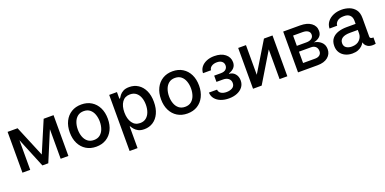

<svg xmlns="http://www.w3.org/2000/svg" viewBox="-10 -1380 4840 2412"><g transform="rotate(-20 2410.0 -174.0)"><path d="M377.5 -131.4 553.6 -545.5H685.7V0H582.4V-395.2L416.9 0H338.1L175.4 -396.7V0H71.4V-545.5H204.9Z M1057.2 11Q980.5 11 923.3 -24.1Q866.1 -59.3 834.5 -122.7Q802.9 -186.1 802.9 -270.2Q802.9 -355.1 834.5 -418.7Q866.1 -482.2 923.3 -517.4Q980.5 -552.6 1057.2 -552.6Q1134.2 -552.6 1191.2 -517.4Q1248.2 -482.2 1279.8 -418.7Q1311.4 -355.1 1311.4 -270.2Q1311.4 -186.1 1279.8 -122.7Q1248.2 -59.3 1191.2 -24.1Q1134.2 11 1057.2 11ZM1057.5 -78.1Q1107.6 -78.1 1140.1 -104.4Q1172.6 -130.7 1188.4 -174.5Q1204.2 -218.4 1204.2 -270.6Q1204.2 -322.8 1188.4 -366.8Q1172.6 -410.9 1140.1 -437.3Q1107.6 -463.8 1057.5 -463.8Q1007.5 -463.8 974.8 -437.3Q942.1 -410.9 926.1 -366.8Q910.2 -322.8 910.2 -270.6Q910.2 -218.4 926.1 -174.5Q942.1 -130.7 974.8 -104.4Q1007.5 -78.1 1057.5 -78.1Z M1429.7 204.5V-545.5H1533.4V-457H1542.3Q1551.8 -474.1 1569.1 -496.4Q1586.3 -518.8 1617.4 -535.7Q1648.4 -552.6 1698.9 -552.6Q1764.9 -552.6 1816.6 -519.2Q1868.3 -485.8 1898.1 -422.9Q1927.9 -360.1 1927.9 -271.7Q1927.9 -183.6 1898.4 -120.2Q1869 -56.8 1817.5 -23.1Q1766 10.7 1699.9 10.7Q1650.2 10.7 1619 -6Q1587.7 -22.7 1569.8 -45.1Q1551.8 -67.5 1542.3 -84.9H1535.9V204.5ZM1533.7 -272.7Q1533.7 -186.8 1570.7 -133.3Q1607.6 -79.9 1676.1 -79.9Q1723.7 -79.9 1755.9 -105.3Q1788 -130.7 1804.3 -174.4Q1820.7 -218 1820.7 -272.7Q1820.7 -327.1 1804.5 -369.9Q1788.4 -412.6 1756.4 -437.5Q1724.4 -462.4 1676.1 -462.4Q1606.5 -462.4 1570.1 -410.3Q1533.7 -358.3 1533.7 -272.7Z M2276.6 11Q2199.9 11 2142.8 -24.1Q2085.6 -59.3 2054 -122.7Q2022.4 -186.1 2022.4 -270.2Q2022.4 -355.1 2054 -418.7Q2085.6 -482.2 2142.8 -517.4Q2199.9 -552.6 2276.6 -552.6Q2353.7 -552.6 2410.7 -517.4Q2467.7 -482.2 2499.3 -418.7Q2530.9 -355.1 2530.9 -270.2Q2530.9 -186.1 2499.3 -122.7Q2467.7 -59.3 2410.7 -24.1Q2353.7 11 2276.6 11ZM2277 -78.1Q2327.1 -78.1 2359.6 -104.4Q2392 -130.7 2407.8 -174.5Q2423.7 -218.4 2423.7 -270.6Q2423.7 -322.8 2407.8 -366.8Q2392 -410.9 2359.6 -437.3Q2327.1 -463.8 2277 -463.8Q2226.9 -463.8 2194.2 -437.3Q2161.6 -410.9 2145.6 -366.8Q2129.6 -322.8 2129.6 -270.6Q2129.6 -218.4 2145.6 -174.5Q2161.6 -130.7 2194.2 -104.4Q2226.9 -78.1 2277 -78.1Z M2616.8 -144.2H2725.5Q2728 -110.8 2756 -92.7Q2784.1 -74.6 2829.2 -74.6Q2875 -74.6 2907.3 -94.1Q2939.6 -113.6 2939.6 -155.5Q2939.6 -192.5 2912.8 -215.4Q2886 -238.3 2840.6 -238.3H2751.8V-321.7H2840.6Q2885.7 -321.7 2908 -342.2Q2930.4 -362.6 2930.4 -393.8Q2930.4 -427.2 2906.6 -447.6Q2882.8 -468 2839.8 -468Q2796.5 -468 2767.9 -448.7Q2739.3 -429.3 2737.6 -398.8H2630.3Q2631.4 -444.6 2658 -479.2Q2684.7 -513.8 2730.5 -533.2Q2776.3 -552.6 2834.5 -552.6Q2925.8 -552.6 2979.2 -509.8Q3032.7 -467 3032.7 -399.9Q3032.7 -354.8 3005.9 -326.2Q2979 -297.6 2936.1 -285.2V-279.5Q2983.7 -276.3 3014 -240.6Q3044.4 -204.9 3044.4 -151.6Q3044.4 -101.6 3016.7 -65.2Q2989 -28.8 2940.7 -8.9Q2892.4 11 2830.3 11Q2769.9 11 2722.1 -8Q2674.4 -27 2646.5 -61.8Q2618.6 -96.6 2616.8 -144.2Z M3258.2 -148.8 3498.6 -545.5H3612.9V0H3508.9V-397L3269.5 0H3154.1V-545.5H3258.2Z M3755.7 0V-545.5H3981.9Q4074.2 -545.5 4128.2 -506.2Q4182.2 -467 4182.2 -399.9Q4182.2 -351.9 4151.6 -323.9Q4121.1 -295.8 4070.7 -286.2Q4125.4 -279.8 4165.5 -243.8Q4205.6 -207.7 4205.6 -147Q4205.6 -82 4155.7 -41Q4105.8 0 4016.3 0ZM3855.5 -88.8H4016.3Q4055.8 -88.8 4078.1 -107.6Q4100.5 -126.4 4100.5 -158.7Q4100.5 -196.7 4078.1 -218.6Q4055.8 -240.4 4016.3 -240.4H3855.5ZM3855.5 -318.2H3983Q4027.7 -318.2 4053.3 -337Q4078.8 -355.8 4078.8 -388.5Q4078.8 -420.1 4053.1 -437.9Q4027.3 -455.6 3981.9 -455.6H3855.5Z M4481.2 11.4Q4429.3 11.4 4387.4 -8.5Q4345.5 -28.4 4321 -65.5Q4296.5 -102.6 4296.5 -154.5Q4296.5 -216.3 4327.1 -253.9Q4357.6 -291.5 4409.6 -308.6Q4461.6 -325.6 4525.9 -325.3H4643.8V-369.7Q4643.8 -413.7 4617.2 -440.7Q4590.6 -467.7 4539.1 -467Q4479 -467.7 4449 -441.8Q4419 -415.8 4418.3 -382.8L4315.7 -382.1Q4316.8 -432.2 4346.1 -470.9Q4375.4 -509.6 4425.4 -531.6Q4475.5 -553.6 4538.4 -553.3Q4589.5 -553.6 4638.1 -535.9Q4686.8 -518.1 4718.6 -476.6Q4750.4 -435 4750 -362.9L4749.6 -119Q4749.6 -99.4 4763 -93Q4776.3 -86.6 4794.4 -88.8H4795.8V-4.6Q4792.3 -4.6 4783.6 -2.3Q4774.9 0 4758.2 0Q4714.8 0 4690.5 -14.7Q4666.2 -29.5 4656.2 -47.4Q4646.3 -65.3 4646.3 -74.2V-74.9H4642Q4632.5 -55.4 4611.7 -35.3Q4590.9 -15.3 4558.6 -2Q4526.3 11.4 4481.2 11.4ZM4503.6 -73.2Q4570.3 -73.2 4606.9 -110.8Q4643.5 -148.4 4643.5 -198.9V-244H4541.9Q4469.5 -244 4435.2 -220.3Q4400.9 -196.7 4400.9 -153.4Q4400.9 -113.6 4429.7 -93.4Q4458.5 -73.2 4503.6 -73.2Z"/></g></svg>

Font: Inter Zeller Medium
Style: Regular
Weight: 500
Designer: Rasmus Andersson; Joe Bland
Foundry: zeller
Version: Version 3.015;git-dec3a8cb1